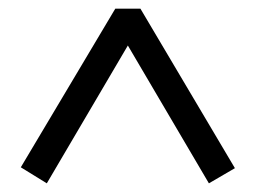

<svg xmlns="http://www.w3.org/2000/svg" viewBox="-20 -556 590 443"><path d="M462 -133 275 -451 88 -133 28 -170 246 -536H304L522 -168Z"/></svg>

Font: Biryani Light
Style: Regular
Weight: 300
Designer: Dan Reynolds and Mathieu Réguer
Foundry: Dan Reynolds and Mathieu Réguer
Version: Version 1.004; ttfautohint (v1.1) -l 5 -r 5 -G 72 -x 0 -D la